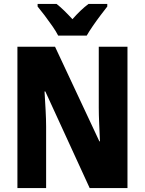

<svg xmlns="http://www.w3.org/2000/svg" viewBox="-20 -950 732 970"><path d="M624 0H433L209 -488H205Q208 -438 210.5 -392Q213 -346 213 -311V0H68V-714H258L482 -236H485Q483 -282 481 -327Q479 -372 479 -406V-714H624ZM274 -770Q264 -790 245 -817.5Q226 -845 205.5 -872Q185 -899 170 -917V-930H266Q285 -915 304.5 -896Q324 -877 346 -853Q368 -878 387.5 -896.5Q407 -915 427 -930H522V-917Q507 -898 487 -871.5Q467 -845 448.5 -818Q430 -791 418 -770Z"/></svg>

Font: Noto Sans Lao UI Cond ExtBd
Style: Regular
Weight: 800
Width: 3
Designer: Monotype Design Team
Foundry: Monotype Imaging Inc.
Version: Version 2.000; ttfautohint (v1.8.4.7-5d5b)